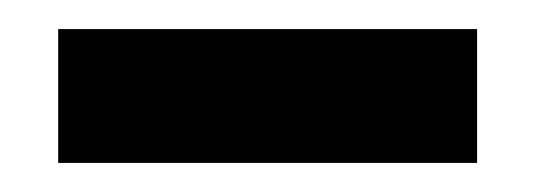

<svg xmlns="http://www.w3.org/2000/svg" viewBox="-20 -735 368 132"><path d="M20 -623V-715H308V-623Z"/></svg>

Font: Bricolage Grotesque 12pt SemiBold
Style: Regular
Weight: 600
Designer: Mathieu Triay
Foundry: Atelier Triay
Version: Version 1.001; ttfautohint (v1.8.4.7-5d5b);gftools[0.9.33.de